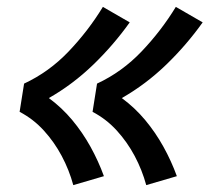

<svg xmlns="http://www.w3.org/2000/svg" viewBox="-20 -624 616 558"><path d="M405 -86 494 -112Q478 -156 455 -197.5Q432 -239 402 -275Q372 -311 334 -339Q404 -379 463 -436Q522 -493 569 -559L491 -604Q449 -535 392 -475Q335 -415 262 -381L249 -299Q289 -278 319.5 -244.5Q350 -211 371.5 -170.5Q393 -130 405 -86ZM193 -86 282 -112Q266 -156 243 -197.5Q220 -239 190 -275Q160 -311 122 -339Q192 -379 251 -436Q310 -493 357 -559L279 -604Q237 -535 180 -475Q123 -415 50 -381L37 -299Q77 -278 107.5 -244.5Q138 -211 159.5 -170.5Q181 -130 193 -86Z"/></svg>

Font: Iosevka Sparkle Medium
Style: Italic
Weight: 500
Italic angle: -9°
Designer: Belleve Invis
Foundry: Belleve Invis
Version: Version 4.5.0; ttfautohint (v1.8.3)